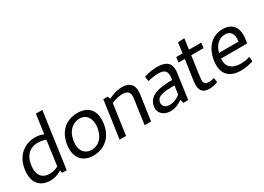

<svg xmlns="http://www.w3.org/2000/svg" viewBox="-14 -1424 2938 2140"><g transform="rotate(-30 1454.5 -354.0)"><path d="M282 -427C323 -427 358 -420 387 -407L343 -89C305 -70 281 -60 230 -60C138 -60 95 -117 95 -203C98 -333 161 -426 282 -427ZM8 -187C8 -68 74 10 203 10C249 10 296 -4 346 -34L355 0H413L514 -718H431L396 -471C367 -486 331 -494 286 -494C122 -492 11 -369 8 -187Z M823 -428C908 -428 950 -362 950 -280C947 -157 881 -59 771 -57C682 -57 639 -119 639 -203C642 -327 710 -426 823 -428ZM1034 -296C1034 -418 965 -494 832 -494C666 -493 559 -375 555 -192C555 -70 626 9 758 9C923 7 1031 -114 1034 -296Z M1463 -346C1463 -335 1462 -323 1460 -310L1416 0H1499L1546 -330C1548 -342 1548 -354 1548 -365C1548 -447 1502 -495 1411 -495C1355 -495 1294 -479 1232 -447L1219 -482H1162L1094 0H1177L1232 -391C1283 -414 1330 -425 1371 -425C1437 -425 1463 -401 1463 -346Z M1926 -218 1910 -109C1871 -79 1830 -56 1768 -56C1724 -56 1690 -82 1690 -123C1693 -218 1815 -217 1926 -218ZM1853 -494C1804 -494 1750 -484 1690 -465L1699 -404C1732 -414 1793 -424 1833 -424C1912 -424 1939 -397 1939 -334C1939 -319 1938 -303 1935 -284C1773 -281 1617 -266 1608 -107C1608 -36 1670 10 1747 10C1798 10 1850 -9 1903 -46L1915 0H1977L2021 -316C2023 -332 2025 -347 2025 -361C2025 -456 1969 -494 1853 -494Z M2248 10C2282 10 2317 2 2356 -12L2348 -70C2333 -65 2310 -59 2281 -59C2232 -59 2216 -79 2216 -120C2226 -222 2243 -317 2256 -416H2414L2423 -482H2265L2284 -619L2201 -615L2182 -482H2101L2092 -416H2173L2135 -150C2133 -133 2132 -118 2132 -104C2132 -31 2164 10 2248 10Z M2791 -320C2791 -309 2790 -296 2788 -284H2537C2559 -366 2610 -429 2700 -429C2764 -429 2791 -382 2791 -320ZM2441 -183C2441 -59 2515 10 2654 10C2706 10 2758 1 2813 -17L2807 -77C2768 -64 2727 -58 2686 -58C2585 -58 2524 -109 2524 -192C2524 -200 2525 -209 2526 -218H2857L2863 -229C2867 -258 2873 -291 2873 -322C2873 -428 2816 -494 2700 -494C2542 -492 2446 -359 2441 -183Z"/></g></svg>

Font: Cantarell
Style: Oblique
Weight: 400
Italic angle: -8°
Designer: Dave Crossland
Version: Version 0.024